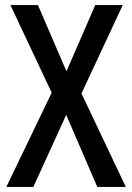

<svg xmlns="http://www.w3.org/2000/svg" viewBox="-20 -734 518 754"><path d="M474 0 300 -367 462 -714H354L241 -454L129 -714H21L183 -370L5 0H111L240 -283L362 0Z"/></svg>

Font: Noto Sans Armenian Condensed Medium
Style: Regular
Weight: 500
Width: 3
Designer: Monotype Design Team
Foundry: Monotype Imaging Inc.
Version: Version 2.008